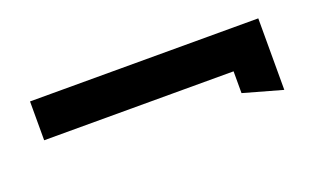

<svg xmlns="http://www.w3.org/2000/svg" viewBox="-35 -446 620 381"><g transform="rotate(-20 275.0 -255.5)"><path d="M36 -249H436V-203L518 -180V-331H36Z"/></g></svg>

Font: Charger Pro
Style: BdExt
Weight: 700
Designer: Jasper
Foundry: Cannot Into Space Fonts
Version: Version 1.09